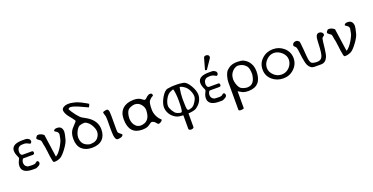

<svg xmlns="http://www.w3.org/2000/svg" viewBox="-29 -1601 5304 2731"><g transform="rotate(-20 2623.5 -235.0)"><path d="M84 -220Q83 -231 64 -272Q49 -306 49 -341Q49 -398 104 -424Q147 -442 210 -442H251Q277 -442 288 -437Q309 -426 316 -420Q326 -410 328 -391Q328 -390 328 -389Q328 -371 313 -361Q308 -359 301 -358Q294 -361 271 -374Q250 -385 224 -387Q180 -387 166 -383Q134 -375 119 -340Q114 -323 113 -308Q113 -306 113 -303Q113 -284 120 -269Q129 -248 151 -248H288Q307 -248 309 -224Q309 -222 309 -221Q309 -206 301 -201Q299 -200 295.5 -199Q292 -198 286 -196H143Q130 -196 121 -173Q113 -153 113 -139Q113 -99 139 -79Q145 -73 160 -66Q170 -64 185.5 -63.5Q201 -63 225 -62Q229 -62 232 -62Q260 -62 274 -69Q284 -76 290.5 -81Q297 -86 302 -90Q305 -90 310 -90Q331 -90 333 -58Q333 -57 333 -57Q333 -38 308 -21L305 -20Q277 -3 260 0H208Q146 0 103 -20Q51 -46 49 -104Q49 -107 49 -109Q49 -139 59 -164Q62 -176 84 -220Z M433 -434Q438 -439 455 -439Q494 -439 535 -405L584 -61Q607 -72 633 -102.5Q659 -133 685 -177Q701 -204 710.5 -226Q720 -248 724 -259Q726 -267 730.5 -288Q735 -309 740 -342Q740 -372 710 -391L701 -396Q685 -406 685 -408V-409Q687 -438 733 -439H736Q814 -439 817 -353Q817 -340 811.5 -312Q806 -284 795 -242Q782 -192 728 -119Q701 -82 675 -55Q649 -28 630 -19Q609 -8 574 0Q573 0 572 0L558 2H540Q533 2 530 1Q518 1 504 -99Q503 -105 502.5 -111Q502 -117 501 -124Q499 -140 497 -158.5Q495 -177 491 -201Q490 -204 490 -209Q490 -214 489 -218Q487 -230 485 -245Q483 -260 478 -275Q473 -307 469 -327Q465 -346 460 -350Q460 -350 460 -350Q460 -350 460 -350Q460 -350 455 -354Q447 -360 432 -371Q412 -383 410 -398V-400Q410 -411 433 -434Z M1061 -701Q1086 -696 1104.5 -691.5Q1123 -687 1136 -682Q1184 -664 1251 -625Q1255 -624 1263.5 -618Q1272 -612 1285 -604Q1282 -582 1263 -558L1124 -622Q1094 -635 1067 -642.5Q1040 -650 1018 -652Q1008 -652 996 -646Q984 -639 984 -631Q984 -630 984 -629Q994 -610 1011 -584.5Q1028 -559 1053 -526Q1096 -472 1122 -457Q1135 -450 1154.5 -439Q1174 -428 1199 -413Q1322 -333 1324 -210Q1324 -208 1324 -206Q1324 -109 1270.5 -56Q1217 -3 1117 -2Q1115 -2 1113 -2Q1015 -2 958.5 -55Q902 -108 902 -210Q902 -275 922 -317Q937 -351 988 -402Q1020 -435 1021 -443Q1021 -450 983 -499Q935 -557 934 -562Q905 -607 903 -643Q903 -644 903 -644Q903 -680 956 -699Q973 -704 1001 -706Q1005 -706 1010 -706Q1036 -706 1061 -701ZM974 -210Q974 -209 974 -208Q974 -85 1100 -60Q1101 -60 1103 -60Q1113 -60 1148 -64Q1192 -71 1219 -101Q1254 -142 1256 -190Q1256 -191 1256 -193Q1256 -242 1219 -302Q1195 -341 1157 -364Q1139 -374 1126 -374Q1125 -374 1124 -374Q1119 -373 1116 -373Q1114 -373 1112 -373Q1093 -373 1070 -366Q1034 -360 1008 -315Q975 -258 974 -210Z M1525 -92Q1531 -72 1554 -57Q1560 -52 1566.5 -47Q1573 -42 1580 -35Q1580 -13 1547 0Q1523 7 1498 7Q1497 7 1496 7Q1462 7 1453 -66Q1451 -84 1450 -110.5Q1449 -137 1449 -172V-231Q1449 -244 1450 -272Q1450 -300 1449 -321Q1448 -342 1446 -358Q1442 -368 1438 -382.5Q1434 -397 1429 -416Q1429 -426 1444 -432Q1446 -432 1467 -437Q1481 -440 1488 -440Q1499 -440 1507 -432Q1510 -427 1512.5 -423Q1515 -419 1517 -414Q1520 -410 1522 -364Q1523 -351 1523 -333V-131Q1523 -102 1525 -92Z M2113 0Q2100 -5 2084 -29Q2076 -41 2049 -54Q2044 -57 2029 -58Q2021 -58 1974 -24Q1939 0 1871 0Q1673 0 1671 -226Q1671 -229 1671 -232Q1671 -331 1730 -386Q1788 -440 1892 -442Q1895 -442 1897 -442Q1967 -442 2002 -415Q2042 -386 2049 -386Q2052 -386 2068 -395Q2072 -398 2079 -404.5Q2086 -411 2097 -422Q2113 -431 2126 -439Q2130 -442 2151 -442Q2175 -442 2179 -411Q2179 -406 2172 -400Q2139 -384 2114 -353Q2093 -326 2093 -226Q2093 -224 2093 -222Q2093 -174 2114.5 -126Q2136 -78 2173 -46Q2177 -43 2177 -40Q2177 -30 2158 -15Q2137 1 2121 1Q2117 1 2113 0ZM1750 -208Q1754 -132 1800 -90Q1804 -86 1811 -81Q1818 -76 1828 -72Q1854 -63 1863 -63Q2012 -63 2017 -237Q2017 -240 2017 -243Q2017 -283 1990 -321Q1953 -375 1889 -376Q1866 -376 1823 -360Q1798 -350 1784 -333Q1753 -294 1750 -208Z M2488 7Q2437 4 2429 2Q2396 -4 2373 -18Q2323 -48 2296 -93Q2267 -141 2267 -196Q2267 -253 2312 -334Q2362 -421 2413 -427Q2422 -428 2438.5 -430Q2455 -432 2476 -435Q2480 -435 2495.5 -435.5Q2511 -436 2523 -436H2561Q2573 -436 2592 -434Q2611 -432 2637 -428Q2693 -422 2743 -336Q2788 -259 2789 -196Q2789 -194 2789 -193Q2789 -143 2759 -93Q2731 -48 2683 -18Q2652 1 2566 7V212Q2566 232 2528 236Q2504 236 2495 227Q2490 223 2488 212ZM2353 -287Q2328 -237 2327 -194Q2327 -165 2353 -119Q2381 -72 2405 -60Q2415 -53 2445 -44Q2452 -42 2468 -40Q2479 -40 2484 -47Q2498 -76 2498 -215Q2498 -309 2481 -384Q2480 -386 2470 -388Q2468 -387 2463 -385.5Q2458 -384 2451 -380Q2391 -363 2353 -287ZM2574 -384Q2557 -291 2557 -215Q2557 -68 2569 -50Q2575 -42 2588 -40Q2591 -40 2610 -44Q2645 -53 2661 -68Q2674 -78 2698 -115Q2727 -160 2727 -194Q2727 -234 2705 -282Q2681 -331 2650 -354Q2640 -361 2629.5 -368Q2619 -375 2605 -382Q2603 -383 2597.5 -384.5Q2592 -386 2584 -388Q2577 -388 2574 -384Z M3045 -662Q3051 -682 3077 -684Q3123 -684 3126 -647Q3126 -646 3126 -645Q3126 -639 3122 -630L3022 -483L2997 -491ZM2906 -220Q2905 -231 2886 -272Q2871 -306 2871 -341Q2871 -398 2926 -424Q2969 -442 3032 -442H3073Q3099 -442 3110 -437Q3131 -426 3138 -420Q3148 -410 3150 -391Q3150 -390 3150 -389Q3150 -371 3135 -361Q3130 -359 3123 -358Q3116 -361 3093 -374Q3072 -385 3046 -387Q3002 -387 2988 -383Q2956 -375 2941 -340Q2936 -323 2935 -308Q2935 -306 2935 -303Q2935 -284 2942 -269Q2951 -248 2973 -248H3110Q3129 -248 3131 -224Q3131 -222 3131 -221Q3131 -206 3123 -201Q3121 -200 3117.5 -199Q3114 -198 3108 -196H2965Q2952 -196 2943 -173Q2935 -153 2935 -139Q2935 -99 2961 -79Q2967 -73 2982 -66Q2992 -64 3007.5 -63.5Q3023 -63 3047 -62Q3051 -62 3054 -62Q3082 -62 3096 -69Q3106 -76 3112.5 -81Q3119 -86 3124 -90Q3127 -90 3132 -90Q3153 -90 3155 -58Q3155 -57 3155 -57Q3155 -38 3130 -21L3127 -20Q3099 -3 3082 0H3030Q2968 0 2925 -20Q2873 -46 2871 -104Q2871 -107 2871 -109Q2871 -139 2881 -164Q2884 -176 2906 -220Z M3330 203Q3330 210 3320 214Q3317 215 3308.5 215.5Q3300 216 3285 218Q3253 218 3250 203V-215Q3250 -254 3265 -306Q3284 -367 3307 -385Q3314 -392 3321.5 -397.5Q3329 -403 3336 -409Q3381 -443 3457 -445Q3461 -445 3465 -445Q3527 -445 3561 -430Q3634 -395 3665 -316Q3680 -276 3680 -226Q3680 -2 3479 0Q3433 0 3395 -13Q3393 -14 3330 -50ZM3579 -334Q3533 -389 3459 -391Q3458 -391 3456 -391Q3429 -391 3398 -370Q3351 -335 3335 -282Q3332 -271 3330.5 -259Q3329 -247 3328 -231Q3328 -229 3328 -227Q3328 -203 3338 -166Q3348 -131 3365 -105Q3384 -78 3413 -68Q3449 -54 3478 -54Q3480 -54 3482 -54Q3592 -54 3608 -208Q3608 -299 3579 -334Z M4000 -441Q4003 -441 4006 -441Q4097 -441 4166 -382Q4238 -319 4240 -225Q4240 -129 4171 -64Q4104 1 4008 1Q3912 1 3842 -58Q3769 -120 3769 -216Q3769 -217 3769 -219Q3769 -312 3836 -375Q3903 -439 4000 -441ZM3834 -221Q3834 -220 3834 -219Q3834 -156 3887 -106Q3937 -59 4003 -59Q4069 -59 4118 -107Q4167 -157 4169 -223Q4169 -224 4169 -225Q4169 -286 4118 -335Q4065 -384 4001 -386Q4000 -386 3999 -386Q3936 -386 3886 -336Q3836 -287 3834 -221Z M4478 -3Q4417 -3 4385 -67Q4368 -104 4356 -185L4340 -310Q4335 -348 4319 -361Q4299 -379 4298 -384Q4297 -387 4297 -392Q4297 -405 4308 -419Q4323 -437 4356 -437Q4376 -437 4398 -415Q4405 -408 4415 -289Q4420 -221 4423 -184Q4426 -147 4428 -140Q4438 -78 4464 -68Q4487 -59 4505 -58Q4508 -57 4513 -57Q4520 -57 4529 -56Q4533 -56 4538 -56Q4586 -56 4608 -87Q4626 -109 4634 -173Q4640 -211 4643 -299Q4644 -331 4646 -352Q4648 -373 4650 -383Q4661 -436 4701 -438Q4724 -438 4741.5 -425Q4759 -412 4760 -390Q4760 -389 4760 -389Q4760 -375 4738 -363Q4726 -356 4721 -342Q4715 -319 4702 -196Q4697 -153 4690.5 -121.5Q4684 -90 4675 -71Q4644 -3 4578 -3Z M4832 -434Q4837 -439 4854 -439Q4893 -439 4934 -405L4983 -61Q5006 -72 5032 -102.5Q5058 -133 5084 -177Q5100 -204 5109.5 -226Q5119 -248 5123 -259Q5125 -267 5129.5 -288Q5134 -309 5139 -342Q5139 -372 5109 -391L5100 -396Q5084 -406 5084 -408V-409Q5086 -438 5132 -439H5135Q5213 -439 5216 -353Q5216 -340 5210.5 -312Q5205 -284 5194 -242Q5181 -192 5127 -119Q5100 -82 5074 -55Q5048 -28 5029 -19Q5008 -8 4973 0Q4972 0 4971 0L4957 2H4939Q4932 2 4929 1Q4917 1 4903 -99Q4902 -105 4901.5 -111Q4901 -117 4900 -124Q4898 -140 4896 -158.5Q4894 -177 4890 -201Q4889 -204 4889 -209Q4889 -214 4888 -218Q4886 -230 4884 -245Q4882 -260 4877 -275Q4872 -307 4868 -327Q4864 -346 4859 -350Q4859 -350 4859 -350Q4859 -350 4859 -350Q4859 -350 4854 -354Q4846 -360 4831 -371Q4811 -383 4809 -398V-400Q4809 -411 4832 -434Z"/></g></svg>

Font: New Athena Unicode
Style: Regular
Weight: 400
Designer: J. Rusten 1997; rev. by R. Hancock 2001, 2002, rev. by D. Mastronarde 2002-2021
Foundry: GreekKeys New Athena Unicode
Version: Version 5.008